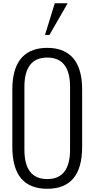

<svg xmlns="http://www.w3.org/2000/svg" viewBox="-20 -1146 580 1179"><path d="M256.3 -931.6 316.4 -1126H395.5L283.7 -931.6ZM410.2 -227.1V-612.3Q410.2 -792.5 270 -792.5Q129.9 -792.5 129.9 -612.3V-227.1Q129.9 -46.4 270 -46.4Q410.2 -46.4 410.2 -227.1ZM55.7 -243.7V-595.7Q55.7 -793 185.1 -838.9Q222.2 -852.1 270 -852.1Q317.9 -852.1 355 -838.9Q484.4 -793 484.4 -595.7V-243.7Q484.4 13.2 270 13.2Q55.7 13.2 55.7 -243.7Z"/></svg>

Font: Oswald-Light
Style: Light
Weight: 300
Designer: vernon adams
Foundry: vernon adams
Version: Version ; ttfautohint (v0.92.18-e454-dirty) -l 8 -r 50 -G 20